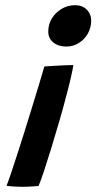

<svg xmlns="http://www.w3.org/2000/svg" viewBox="-20 -715 370 738"><path d="M128 0Q119.5 0.5 101.5 1.8Q83.5 3 64 3Q48.5 3 33.5 2Q18.5 1 5 -1Q10 -12 20.2 -42.5Q30.5 -73 44.5 -116Q58.5 -159 73.8 -207.8Q89 -256.5 103.8 -304.5Q118.5 -352.5 130.8 -393Q143 -433.5 150.5 -459.5Q163.5 -460.5 184.8 -461.8Q206 -463 227.5 -464Q249 -465 262 -465Q260 -451 253 -419.5Q246 -388 236 -351Q224 -304.5 208.5 -250.8Q193 -197 177.2 -146Q161.5 -95 148.5 -55.8Q135.5 -16.5 128 0ZM235 -536Q204.5 -536 185 -551.8Q165.5 -567.5 165.5 -593.5Q165.5 -622 179.8 -644.8Q194 -667.5 217.2 -681.2Q240.5 -695 268.5 -695Q296.5 -695 313.5 -678Q330.5 -661 330.5 -635.5Q330.5 -609 317.8 -586.2Q305 -563.5 283.2 -549.8Q261.5 -536 235 -536Z"/></svg>

Font: Grandstander Thin Medium
Style: Italic
Weight: 500
Italic angle: -15°
Version: Version 1.200